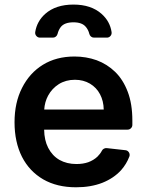

<svg xmlns="http://www.w3.org/2000/svg" viewBox="-20 -796 633 827"><path d="M166.2 -23.4Q106.5 -58.2 74.6 -120.7Q42.6 -184.3 42.6 -269.5Q42.6 -354 74.9 -417.3Q107.2 -481.5 164.8 -517Q222.7 -552.6 300.8 -552.6Q351.2 -552.6 396.3 -536.6Q441.4 -519.9 475.9 -486.5Q510.3 -453.1 530.2 -400.6Q550.1 -348.4 550.1 -277V-258.2Q550.1 -249.6 544 -243.6Q538 -237.6 529.5 -237.6H170.1Q170.8 -191.8 187.5 -159.4Q205.3 -125 236.2 -107.2Q267.8 -89.5 309.3 -89.5Q337.7 -89.5 360.1 -97.3Q383.2 -105.8 399.5 -121.1Q411.9 -133.2 419 -147Q421.9 -152.7 427.7 -155.7Q433.6 -158.7 440 -158L519.9 -149.1Q528.1 -148.4 533.2 -142.4Q538.4 -136.4 538.4 -128.6Q538.4 -124.3 536.9 -121.1Q524.9 -89.5 501.8 -63.2Q469.8 -28.1 420.5 -8.5Q371.1 10.7 307.5 10.7Q225.5 10.7 166.2 -23.4ZM426.8 -324.2Q426.1 -361.2 410.9 -389.9Q395.6 -419 367.5 -435.7Q339.1 -452.4 302.6 -452.4Q263.5 -452.4 233.3 -433.6Q203.8 -414.8 187.1 -383.9Q172.6 -356.9 170.5 -324.2ZM228 -650.2Q231.9 -666.5 241.8 -679.7Q257.8 -699.9 296.5 -699.9Q333.8 -699.9 349.8 -680Q360.8 -666.9 364.7 -650.2Q366.5 -643.1 372 -638.5Q377.5 -633.9 384.9 -633.9H440.3Q449.9 -633.9 456 -641.2Q462 -648.4 460.6 -658Q453.8 -703.8 417.6 -736.2Q372.5 -776.3 296.5 -776.3Q219.8 -776.3 174.7 -736.2Q139.2 -704.5 131.7 -658Q130.3 -648.4 136.5 -641.2Q142.8 -633.9 152.3 -633.9H207.7Q215.2 -633.9 220.7 -638.5Q226.2 -643.1 228 -650.2Z"/></svg>

Font: DeltaSans SemiBold
Style: Regular
Weight: 600
Designer: Rasmus Andersson
Foundry: rsms
Version: Version 3.012